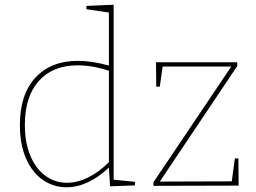

<svg xmlns="http://www.w3.org/2000/svg" viewBox="-20 -785 1080 811"><path d="M460 -26 550 -17V-2L445 2L440 -77Q351 6 261 6Q206 6 161 -25Q116 -56 90 -115.5Q64 -175 64 -256Q64 -386 129.5 -457Q195 -528 309 -528Q368 -528 440 -508V-732L345 -746V-760L460 -765ZM440 -100V-486Q371 -509 308 -509Q203 -509 144 -443Q85 -377 85 -257Q85 -182 108.5 -126.5Q132 -71 172.5 -42Q213 -13 263 -13Q306 -13 351.5 -35Q397 -57 440 -100ZM972 -116H987L988 -1L628 0V-15L957 -504H667L655 -419H640L639 -522H982V-506L655 -18L959 -19Z"/></svg>

Font: Bitter Pro Thin
Style: Regular
Weight: 250
Designer: Sol Matas, and Bitter project Authors
Foundry: Sol Matas
Version: Version 1.010